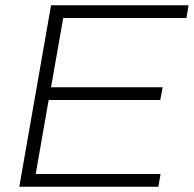

<svg xmlns="http://www.w3.org/2000/svg" viewBox="-20 -706 733 726"><path d="M53 0H579L587 -48H115L164 -328H586L595 -376H173L219 -638H685L693 -686H173Z"/></svg>

Font: Archivo Thin
Style: Italic
Weight: 100
Italic angle: -10°
Designer: Hector Gatti
Foundry: Omnibus-Type
Version: Version 2.001